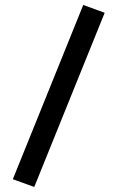

<svg xmlns="http://www.w3.org/2000/svg" viewBox="-20 -732 472 774"><path d="M118.1 21.7 31.7 -9.5 315.6 -712 402 -680.5Z"/></svg>

Font: TitilliumWeb ExtraLight
Style: Regular
Weight: 400
Designer: Mohamed Gaber, Accademia di Belle Arti di Urbino and others
Foundry: Kief Type Foundry, Accademia di Belle Arti di Urbino and others
Version: Version 3.000; ttfautohint (v1.8.2)